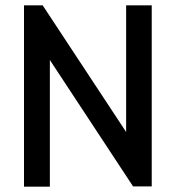

<svg xmlns="http://www.w3.org/2000/svg" viewBox="-20 -700 659 720"><path d="M70 0V-680H140L453 -205V-680H549V-1H479L167 -475V0Z"/></svg>

Font: Teachers Medium
Style: Regular
Weight: 500
Designer: Alfredo Marco Pradil, Chank Diesel
Version: Version 1.001